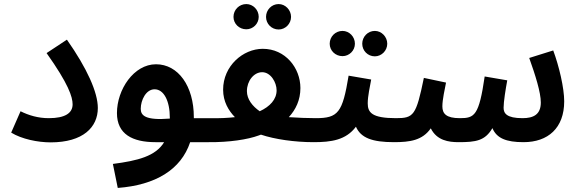

<svg xmlns="http://www.w3.org/2000/svg" viewBox="-20 -694 2844 944"><path d="M35 -42C87 -10 166 6 229 6C389 6 461 -69 461 -163C461 -240 408 -358 309 -499L209 -433C317 -281 337 -217 337 -181C337 -138 300 -113 220 -113C167 -113 121 -127 81 -147Z M1006 5C1049 5 1075 -22 1075 -56C1075 -88 1057 -113 1016 -113H933V-118C933 -271 856 -378 747 -378C638 -378 555 -254 555 -138C555 -34 632 5 744 5H787C745 74 658 96 535 112L559 230C745 216 870 140 915 5ZM672 -159C672 -202 698 -255 740 -255C785 -255 815 -199 815 -115V-111C693 -101 672 -127 672 -159Z M1350 -549C1383 -549 1411 -577 1411 -611C1411 -645 1383 -674 1350 -674C1315 -674 1288 -645 1288 -611C1288 -577 1315 -549 1350 -549ZM1191 -550C1224 -550 1252 -577 1252 -611C1252 -646 1224 -674 1191 -674C1156 -674 1128 -646 1128 -611C1128 -577 1156 -550 1191 -550ZM1252 -28C1256 -29 1259 -31 1263 -32C1331 -9 1429 5 1522 5C1565 5 1591 -22 1591 -56C1591 -88 1573 -113 1532 -113C1492 -113 1445 -115 1400 -118C1434 -155 1457 -202 1457 -261C1457 -360 1383 -454 1272 -454C1175 -454 1077 -370 1077 -253C1077 -194 1104 -150 1135 -118C1100 -114 1060 -112 1016 -113L1006 5C1106 6 1198 -8 1252 -28ZM1194 -246C1194 -296 1228 -339 1269 -339C1311 -339 1340 -289 1340 -250C1340 -205 1307 -170 1257 -147C1221 -172 1194 -206 1194 -246Z M1823 -417C1856 -417 1884 -445 1884 -479C1884 -513 1856 -542 1823 -542C1788 -542 1761 -513 1761 -479C1761 -445 1788 -417 1823 -417ZM1664 -418C1697 -418 1725 -445 1725 -479C1725 -514 1697 -542 1664 -542C1629 -542 1601 -514 1601 -479C1601 -445 1629 -418 1664 -418ZM1986 -56C1986 -88 1969 -113 1927 -113C1808 -113 1788 -141 1788 -186C1788 -221 1799 -270 1805 -303L1694 -322C1664 -140 1643 -113 1532 -113L1522 5C1608 5 1681 -5 1730 -71C1754 -16 1810 5 1917 5C1961 5 1986 -22 1986 -56Z M2754 -196C2754 -261 2729 -368 2700 -446L2582 -409C2612 -325 2639 -240 2639 -190C2639 -131 2603 -113 2549 -113C2471 -113 2456 -137 2456 -164C2456 -194 2466 -256 2474 -299L2363 -318C2335 -125 2313 -113 2241 -113C2174 -113 2155 -135 2155 -171C2155 -205 2167 -256 2173 -288L2064 -311C2026 -126 2014 -113 1927 -113L1917 5C1996 5 2057 -4 2098 -63C2128 -3 2186 5 2235 5C2320 5 2365 -2 2401 -64C2422 -14 2469 5 2554 5C2674 5 2754 -64 2754 -196Z"/></svg>

Font: Noto Sans Arabic UI Semi
Style: Regular
Weight: 600
Designer: Nadine Chahine - Monotype Design Team
Foundry: Monotype Imaging Inc.
Version: Version 1.900